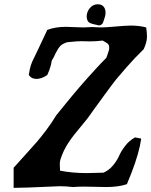

<svg xmlns="http://www.w3.org/2000/svg" viewBox="-20 -865 720 914"><path d="M445.3 -844.7Q462.9 -844.7 472.7 -834Q482.4 -823.2 482.4 -804.7Q482.4 -796.9 480.5 -788.6Q478.5 -780.3 474.6 -769.5Q471.7 -760.7 470.2 -756.8Q468.8 -752.9 463.4 -748.5Q458 -744.1 450.2 -744.1Q443.4 -745.1 429.7 -749Q427.7 -749 422.9 -750.5Q418 -752 416.5 -752.4Q415 -752.9 411.1 -754.4Q407.2 -755.9 405.3 -757.3Q403.3 -758.8 401.4 -760.7Q399.4 -762.7 397.5 -765.6Q392.6 -775.4 392.6 -785.2Q392.6 -808.6 407.7 -826.7Q422.9 -844.7 445.3 -844.7ZM623 -210.9 652.3 -205.1Q642.6 -136.7 605.5 -41L584 11.7Q544.9 25.4 484.4 25.4Q468.8 25.4 435.1 24.4Q401.4 23.4 381.8 23.4Q346.7 23.4 328.1 25.4Q293 21.5 263.7 21.5Q247.1 21.5 182.1 24.9Q117.2 28.3 44.9 29.3V-66.4Q65.4 -89.8 102.1 -129.9Q138.7 -169.9 156.2 -190.4Q173.8 -210.9 199.7 -245.1Q225.6 -279.3 248 -316.4Q260.7 -332 288.1 -365.7Q315.4 -399.4 325.7 -411.6Q335.9 -423.8 358.4 -450.2Q380.9 -476.6 396.5 -493.7Q412.1 -510.7 435.5 -536.6Q459 -562.5 486.3 -589.8Q488.3 -596.7 494.1 -612.3Q500 -627.9 500 -635.7Q500 -647.5 496.6 -652.8Q493.2 -658.2 482.4 -664.1Q471.7 -669.9 468.8 -671.9Q437.5 -668 408.2 -668Q400.4 -668 387.2 -668.5Q374 -668.9 367.2 -668.9Q345.7 -668.9 322.3 -666Q306.6 -665 300.8 -664.1Q294.9 -663.1 281.7 -656.7Q268.6 -650.4 257.8 -634.3Q247.1 -618.2 234.4 -589.8Q228.5 -581.1 226.6 -576.2Q224.6 -571.3 224.6 -567.4Q224.6 -563.5 220.2 -547.9Q215.8 -532.2 205.1 -507.8Q177.7 -489.3 153.3 -489.3Q129.9 -489.3 117.2 -507.8Q121.1 -537.1 127 -554.7Q132.8 -572.3 142.6 -590.8Q152.3 -609.4 158.2 -623Q161.1 -629.9 205.1 -722.7Q243.2 -737.3 293.9 -737.3Q306.6 -737.3 334.5 -735.8Q362.3 -734.4 377.9 -734.4Q390.6 -734.4 418 -736.3Q445.3 -734.4 458 -734.4Q483.4 -734.4 531.2 -738.8Q579.1 -743.2 602.5 -743.2Q643.6 -743.2 675.8 -734.4Q679.7 -710 679.7 -690.4Q679.7 -665 664.1 -630.9Q619.1 -586.9 582.5 -544.9Q545.9 -502.9 531.2 -484.9Q516.6 -466.8 474.6 -409.2Q432.6 -351.6 419.9 -334Q399.4 -302.7 364.3 -261.7Q329.1 -220.7 305.7 -185.5Q282.2 -150.4 267.6 -105.5Q264.6 -93.8 264.6 -85Q264.6 -81.1 265.1 -72.3Q265.6 -63.5 265.6 -58.6V-52.7Q323.2 -41 392.6 -41Q418 -41 472.7 -43Q499 -54.7 518.1 -77.6Q537.1 -100.6 546.9 -123Q556.6 -145.5 576.2 -170.9Q595.7 -196.3 623 -210.9Z"/></svg>

Font: Essays1743
Style: Italic
Weight: 500
Italic angle: -10°
Designer: Based on the typeface in a 1743 English translation of the essays of Montaigne.  PostScript/TrueType font designed by Jo
Version: Version 002.100